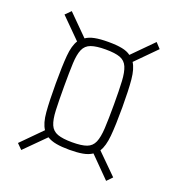

<svg xmlns="http://www.w3.org/2000/svg" viewBox="-128 -800 845 912"><g transform="rotate(20 294.5 -344.0)"><path d="M80 7 54 -19 154 -120Q135 -148 130.5 -202.5Q126 -257 126 -347Q126 -434 130.5 -487Q135 -540 153 -568L53 -668L80 -695L181 -594Q198 -606 225 -611.5Q252 -617 294 -617Q336 -617 363.5 -611.5Q391 -606 408 -593L509 -695L534 -668L434 -567Q452 -539 457 -487Q462 -435 462 -347Q462 -256 457 -202.5Q452 -149 434 -120L535 -20L509 7L408 -95Q389 -82 361 -77Q333 -72 294 -72Q255 -72 227.5 -77Q200 -82 181 -94ZM294 -110Q342 -110 367.5 -119.5Q393 -129 404 -154.5Q415 -180 417.5 -226.5Q420 -273 420 -347Q420 -419 417.5 -464Q415 -509 404 -534.5Q393 -560 367.5 -569.5Q342 -579 294 -579Q247 -579 220.5 -569.5Q194 -560 183 -534.5Q172 -509 170 -464Q168 -419 168 -347Q168 -273 170 -226.5Q172 -180 183 -154.5Q194 -129 220.5 -119.5Q247 -110 294 -110Z"/></g></svg>

Font: Saira Condensed ExtraLight
Style: Regular
Weight: 250
Width: 3
Designer: Hector Gatti with collaboration of the Omnibus-Type team
Foundry: Omnibus-Type
Version: Version 1.101